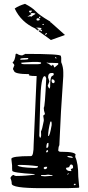

<svg xmlns="http://www.w3.org/2000/svg" viewBox="-20 -978 456 1000"><path d="M68.4 -698.2Q80.1 -689.5 95.7 -689.5L112.3 -697.3Q296.9 -697.3 296.9 -686.5L298.8 -677.7V-654.3Q309.6 -628.9 309.6 -601.6V-581.1Q295.9 -392.6 289.1 -221.7Q284.2 -213.9 283.2 -194.3Q286.1 -187.5 295.9 -187.5H300.8Q374 -187.5 374 -170.9L372.1 -168.9V-160.2Q387.7 -127.9 387.7 -57.6L392.6 -2.9L389.6 0L330.1 2H194.3Q41 2 41 -21.5Q41 -36.1 34.2 -50.8Q38.1 -61.5 47.9 -66.4H50.8Q57.6 -61.5 63.5 -61.5H66.4Q111.3 -61.5 160.2 -68.4V-71.3Q43.9 -78.1 43.9 -88.9L43 -100.6V-116.2L39.1 -150.4Q39.1 -165 141.6 -165Q155.3 -165 155.3 -225.6L170.9 -582H168.9Q118.2 -582 133.8 -591.8Q52.7 -591.8 52.7 -610.4Q47.9 -612.3 47.9 -621.1L54.7 -637.7Q54.7 -642.6 45.9 -651.4V-653.3Q57.6 -661.1 61.5 -696.3L63.5 -698.2ZM85.9 -670.9V-667H92.8Q127.9 -667 127.9 -671.9L125 -675.8H121.1Q85.9 -675.8 85.9 -670.9ZM266.6 -677.7 271.5 -672.9H273.4V-677.7L269.5 -681.6ZM90.8 -651.4V-648.4Q90.8 -643.6 109.4 -643.6H125H129.9H172.9Q194.3 -643.6 194.3 -649.4V-650.4Q194.3 -659.2 114.3 -653.3ZM223.6 -652.3V-649.4Q231.4 -649.4 246.1 -635.7H249Q252.9 -635.7 252.9 -640.6H254.9Q258.8 -639.6 262.7 -627H264.6L283.2 -642.6V-649.4L254.9 -650.4H235.4ZM230.5 -575.2 237.3 -553.7 228.5 -531.2Q234.4 -517.6 237.3 -517.6H239.3L241.2 -526.4V-534.2Q241.2 -584 255.9 -584L259.8 -588.9V-594.7L255.9 -597.7H248Q230.5 -597.7 230.5 -575.2ZM184.6 -271.5Q186.5 -260.7 189.5 -260.7Q193.4 -260.7 194.3 -273.4L193.4 -293.9Q199.2 -300.8 208 -348.6V-356.4L205.1 -376Q213.9 -380.9 213.9 -385.7Q208 -401.4 208 -415V-417Q213.9 -417 220.7 -570.3Q216.8 -581.1 213.9 -581.1H211.9Q193.4 -581.1 189.5 -447.3ZM249 -563.5V-556.6Q249 -547.9 255.9 -544.9H259.8L264.6 -549.8V-556.6Q261.7 -562.5 254.9 -565.4ZM242.2 -344.7Q230.5 -297.9 230.5 -269.5H232.4Q239.3 -269.5 249 -326.2V-335.9L248 -344.7ZM221.7 -216.8V-208H225.6Q232.4 -210 232.4 -223.6V-233.4H228.5Q223.6 -233.4 221.7 -216.8ZM220.7 -191.4V-184.6H225.6L230.5 -189.5V-192.4L227.5 -196.3H225.6ZM330.1 -162.1Q337.9 -157.2 358.4 -155.3V-158.2Q358.4 -163.1 341.8 -165H333ZM323.2 -103.5Q325.2 -86.9 346.7 -86.9H351.6V-89.8L348.6 -95.7Q348.6 -97.7 360.4 -102.5V-109.4Q360.4 -118.2 353.5 -121.1H348.6Q344.7 -120.1 339.8 -107.4ZM71.3 -117.2V-116.2Q81.1 -105.5 155.3 -103.5H164.1Q176.8 -103.5 177.7 -109.4V-112.3Q127 -119.1 80.1 -119.1ZM207 -102.5 211.9 -96.7H213.9Q225.6 -96.7 225.6 -109.4H218.8Q209 -109.4 207 -102.5ZM331.1 -71.3V-68.4H333L337.9 -73.2V-75.2H335ZM213.9 -66.4H194.3V-61.5L213.9 -59.6L252.9 -62.5V-66.4H246.1L230.5 -68.4ZM364.3 -16.6V-13.7H371.1L374 -16.6V-18.6L371.1 -21.5H369.1ZM168.9 -834V-833Q174.8 -831.1 186.5 -822.3Q182.6 -823.2 175.8 -825.2L180.7 -816.4L166 -827.1L165 -829.1Q89.8 -862.3 56.6 -933.6Q77.1 -948.2 110.4 -958Q148.4 -938.5 166.5 -918.9Q184.6 -899.4 237.3 -868.2Q241.2 -868.2 246.1 -857.4Q246.1 -859.4 245.1 -861.3L318.4 -795.9L245.1 -769.5L229.5 -781.2L181.6 -815.4L196.3 -830.1L195.3 -832L181.6 -834ZM144.5 -905.3 122.1 -890.6Q141.6 -895.5 142.6 -890.6Q150.4 -897.5 163.1 -904.3L164.1 -905.3V-907.2L159.2 -909.2L144.5 -910.2L137.7 -911.1V-912.1L146.5 -919.9L145.5 -922.9H142.6Q119.1 -923.8 144.5 -905.3ZM170.9 -873 171.9 -872.1 174.8 -871.1Q189.5 -870.1 186.5 -879.9L180.7 -882.8H175.8Q168 -881.8 170.9 -873ZM189.5 -822.3 190.4 -817.4 195.3 -814.5 199.2 -818.4 198.2 -820.3 192.4 -825.2ZM218.8 -805.7 214.8 -795.9H217.8L224.6 -802.7L222.7 -805.7ZM182.6 -887.7 183.6 -884.8 188.5 -883.8Q190.4 -884.8 190.4 -890.6L186.5 -891.6ZM201.2 -850.6V-847.7H205.1L208 -849.6V-853.5H204.1Z"/></svg>

Font: Love Ya Like A Sister
Style: Regular
Weight: 400
Designer: Kimberly Geswein
Foundry: Kimberly Geswein
Version: Version 1.002 2007